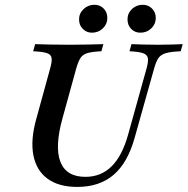

<svg xmlns="http://www.w3.org/2000/svg" viewBox="-20 -751 765 783"><path d="M295.2 11.3Q219.4 11.3 173.8 -22.2Q128.2 -55.6 116.1 -118.1Q104 -180.6 128.2 -266.9L184.7 -472.6Q192.7 -500.8 190.3 -514.9Q187.9 -529 170.6 -534.7Q153.2 -540.3 115.3 -541.9L123.4 -571Q145.2 -570.2 180.6 -569.4Q216.1 -568.5 262.9 -568.5Q305.6 -568.5 341.1 -569.4Q376.6 -570.2 401.6 -571L393.5 -541.9Q356.5 -540.3 337.1 -534.7Q317.7 -529 308.5 -514.9Q299.2 -500.8 291.1 -472.6L235.5 -271Q202.4 -153.2 226.2 -91.5Q250 -29.8 328.2 -29.8Q391.9 -29.8 435.1 -72.6Q478.2 -115.3 502.4 -201.6L577.4 -471Q585.5 -499.2 583.1 -513.7Q580.6 -528.2 562.9 -534.3Q545.2 -540.3 508.1 -541.9L516.1 -571Q536.3 -570.2 562.9 -569.4Q589.5 -568.5 624.2 -568.5Q656.5 -568.5 682.7 -569.4Q708.9 -570.2 725 -571L716.9 -541.9Q677.4 -540.3 656.5 -534.3Q635.5 -528.2 625.8 -513.7Q616.1 -499.2 608.1 -470.2L529 -188.7Q500.8 -87.1 443.1 -37.9Q385.5 11.3 295.2 11.3ZM354.8 -617.7Q333.1 -617.7 317.7 -633.1Q302.4 -648.4 302.4 -671.8Q302.4 -696.8 321 -714.1Q339.5 -731.5 365.3 -731.5Q387.9 -731.5 402.8 -716.1Q417.7 -700.8 417.7 -677.4Q417.7 -653.2 399.6 -635.5Q381.5 -617.7 354.8 -617.7ZM552.4 -617.7Q529.8 -617.7 514.9 -633.1Q500 -648.4 500 -671.8Q500 -696.8 518.1 -714.1Q536.3 -731.5 562.1 -731.5Q584.7 -731.5 600 -716.1Q615.3 -700.8 615.3 -677.4Q615.3 -653.2 597.2 -635.5Q579 -617.7 552.4 -617.7Z"/></svg>

Font: Playfair 5pt SemiExpanded Light SemiBold
Style: Italic
Weight: 600
Italic angle: -15.6°
Version: Version 2.001;gftools[0.9.30]